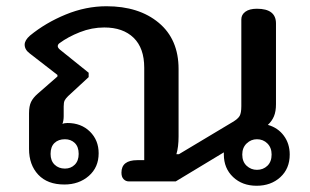

<svg xmlns="http://www.w3.org/2000/svg" viewBox="-20 -581 993 615"><path d="M697 -86V-93L543 0H392Q383 0 376 -7Q369 -14 369 -28Q369 -68 420 -68H442V-364Q442 -427 408 -460Q374 -493 314 -493Q274 -493 236 -478Q198 -463 171 -443Q165 -439 165 -433Q165 -428 172 -422L264 -348V-334L198 -273Q190 -265 187 -259Q184 -253 184 -240V-209Q184 -195 180 -184Q186 -187 196 -187Q240 -187 268 -159.5Q296 -132 296 -90Q296 -45 264.5 -17.5Q233 10 186 10Q132 10 102.5 -21.5Q73 -53 73 -104V-218Q73 -241 79.5 -254.5Q86 -268 101 -281L164 -336V-341L75 -410Q59 -422 59 -438Q59 -452 76 -467Q126 -508 190.5 -534.5Q255 -561 321 -561Q425 -561 488.5 -508Q552 -455 552 -360V-144Q552 -110 545 -87H553L725 -190Q742 -200 747.5 -209.5Q753 -219 753 -241V-519Q753 -534 766 -543.5Q779 -553 803 -553Q864 -553 864 -506V-247Q864 -224 857.5 -208.5Q851 -193 838 -181Q870 -172 889 -146.5Q908 -121 908 -86Q908 -41 878 -13.5Q848 14 802 14Q756 14 726.5 -14Q697 -42 697 -86ZM232 -88Q232 -111 219.5 -123Q207 -135 188 -135Q167 -135 154.5 -123Q142 -111 142 -88Q142 -66 155 -53.5Q168 -41 188 -41Q207 -41 219.5 -53.5Q232 -66 232 -88ZM850 -86Q850 -108 836.5 -121.5Q823 -135 803 -135Q784 -135 770 -121.5Q756 -108 756 -86Q756 -63 770 -50Q784 -37 803 -37Q823 -37 836.5 -50Q850 -63 850 -86Z"/></svg>

Font: MaitreeSemiBold
Style: Regular
Weight: 600
Designer: CadsonDemak Team
Foundry: CadsonDemak
Version: Version 1.000